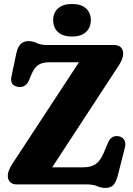

<svg xmlns="http://www.w3.org/2000/svg" viewBox="-20 -926 670 964"><path d="M575.5 -596 242 -86H399Q437 -86 460 -101.8Q483 -117.5 501 -159L523 -211Q533 -232 546.2 -238.5Q559.5 -245 578 -241.5Q596 -237.5 604.5 -221.8Q613 -206 606.5 -183L571 -43Q562.5 -11 549.2 3.2Q536 17.5 509 17.5Q487 17.5 468 8.8Q449 0 416 0H64.5Q42.5 0 30.8 -12Q19 -24 19 -44Q19 -68 43 -105L376.5 -613.5H229Q194 -613.5 173.8 -600.8Q153.5 -588 139.5 -556.5L125.5 -522.5Q115.5 -501 101 -494Q86.5 -487 69 -490Q29 -498 37 -539L62 -658.5Q74.5 -719.5 122 -719.5Q145.5 -719.5 165 -709.8Q184.5 -700 218 -700H553.5Q575 -700 586.8 -688.2Q598.5 -676.5 598.5 -656.5Q598.5 -631.5 575.5 -596ZM341.5 -742.5Q297 -742.5 272 -764.2Q247 -786 247 -825Q247 -862.5 272 -884.2Q297 -906 341.5 -906Q386.5 -906 411.2 -884.2Q436 -862.5 436 -825Q436 -787 411.2 -764.8Q386.5 -742.5 341.5 -742.5Z"/></svg>

Font: Fraunces 72pt SuperSoft
Style: Bold
Weight: 700
Version: Version 1.000;[0bf87f6ff]